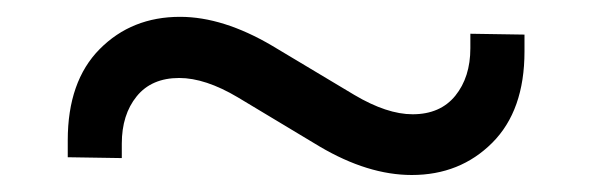

<svg xmlns="http://www.w3.org/2000/svg" viewBox="-20 -453 700 227"><path d="M466.8 -246.1Q415 -246.1 357.9 -279.8L261.2 -337.9Q222.7 -360.8 191.9 -360.8Q159.2 -360.8 141.6 -339.1Q124 -317.4 124 -283.2V-266.1L60.1 -267.1V-287.1Q60.1 -356.9 97.9 -395Q135.7 -433.1 192.9 -433.1Q243.7 -433.1 301.8 -398.9L398.9 -340.8Q437.5 -317.9 467.8 -317.9Q500.5 -317.9 518.3 -339.8Q536.1 -361.8 536.1 -396V-413.1L600.1 -412.1V-392.1Q600.1 -322.3 562 -284.2Q523.9 -246.1 466.8 -246.1Z"/></svg>

Font: TASA Orbiter Text
Style: Regular
Weight: 400
Designer: Weizhong Zhang
Version: Version 1.000;Glyphs 3.1.2 (3151)